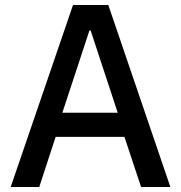

<svg xmlns="http://www.w3.org/2000/svg" viewBox="-20 -753 729 773"><path d="M138 0H23L274 -733H416L666 0H548L481 -202H204ZM340 -630 231 -299H454L345 -630Z"/></svg>

Font: IBM Plex Sans JP Medium
Style: Regular
Weight: 500
Designer: Mike Abbink; Paul van der Laan; Pieter van Rosmalen; Wujin Sim; Yejin Wi; Jinhee Kim; Boomi Park; Yona Kim; Kichan Ma
Foundry: Sandoll Inc.
Version: Version 1.001